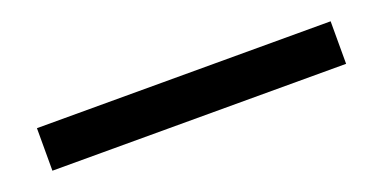

<svg xmlns="http://www.w3.org/2000/svg" viewBox="-19 -111 804 403"><g transform="rotate(-20 383.0 90.5)"><path d="M55 43H711V138H55Z"/></g></svg>

Font: Karla Tamil Upright
Style: Bold
Weight: 700
Designer: Jonathan Pinhorn
Foundry: Jonathan Pinhorn
Version: Version 1.001